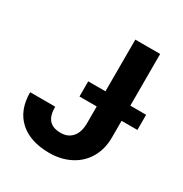

<svg xmlns="http://www.w3.org/2000/svg" viewBox="-167 -840 936 980"><g transform="rotate(30 300.5 -350.5)"><path d="M19.5 0ZM350.1 -710.9H496.6V-218.8Q496.6 -150.9 466.6 -98.9Q436.5 -46.9 381.8 -18.6Q327.1 9.8 258.3 9.8Q145.5 9.8 82.5 -47.6Q19.5 -105 19.5 -210H167Q167 -157.7 189 -132.8Q210.9 -107.9 258.3 -107.9Q300.3 -107.9 325.2 -136.7Q350.1 -165.5 350.1 -218.8ZM589.8 -316.9H248.5V-406.2H589.8Z"/></g></svg>

Font: Roboto
Style: Bold
Weight: 700
Designer: Google
Version: Version 2.134; 2016; ttfautohint (v1.6)